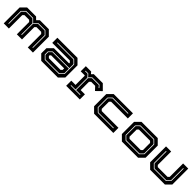

<svg xmlns="http://www.w3.org/2000/svg" viewBox="463 -2136 3732 3732"><g transform="rotate(45 2329.0 -270.0)"><path d="M62.5 0V-437L165.5 -540H412L464 -489L515.5 -540H762.5L865.5 -437V0H724V-368L693.5 -398.5H565L534.5 -368V-30H393V-368L362.5 -398.5H234.5L204 -368V0ZM126.5 -63H140.5V-401L205.5 -465H387L457 -396V-88H471V-396L541 -465H723L788 -401V-63H802V-405L728 -479H536L464 -407L392 -479H200.5L126.5 -405Z M1093.5 0 990.5 -103V-245.5L1093.5 -348.5H1512V-368L1481.5 -398.5H997.5V-540H1550.5L1653.5 -437V-103L1550.5 0ZM1128 -63H1517.5L1595.5 -141V-403L1521.5 -477H1065V-463H1516.5L1581.5 -399V-287.5H1123L1055 -220.5V-136ZM1133 -77 1069 -140V-215.5L1127 -273.5H1581.5V-145L1512.5 -77ZM1162.5 -141.5H1481.5L1512 -172V-212H1152.5L1131.5 -191V-172Z M1778.5 0V-141H1895.5V-391.5L1888 -399H1779.5V-540H1926L1960 -500L1998.5 -540H2246L2355.5 -430.5L2246.5 -324.5L2177.5 -398.5H2067.5L2037 -368V-140.5H2154V0ZM1837.5 -63.5H2095V-77.5H1973V-406L2027.5 -460.5H2216L2256 -415.5L2266 -424.5L2221 -474.5H2023L1965.5 -417L1912.5 -474.5H1837.5V-460.5H1906.5L1959 -403V-77.5H1837.5Z M2546.5 0 2443.5 -103V-437L2546.5 -540H3075V-398.5H2615.5L2585 -368V-172L2615.5 -141.5H3075V0ZM2586 -63.5H3011.5V-77.5H2591L2522 -145.5V-400.5L2587 -464.5H3011.5V-478.5H2582L2508 -404.5V-139Z M3310.5 0 3207.5 -103V-437L3310.5 -540H3756L3859 -437V-103L3756 0ZM3350.5 -63H3722L3795 -136V-404L3722 -477H3346.5L3272.5 -403V-141ZM3355.5 -77 3286.5 -145V-399L3351.5 -463H3717L3781 -400V-140L3717 -77ZM3379.5 -141.5H3687L3717.5 -172V-368L3687 -398.5H3379.5L3349 -368V-172Z M4087 0 3984 -103V-540H4125.5V-172L4156 -141.5H4423L4453.5 -172V-540H4595V-103L4492 0ZM4125 -64H4459L4532 -142V-477H4518V-146L4454 -78H4130L4061 -146V-477H4047V-142Z"/></g></svg>

Font: Tourney Expanded Regular
Style: Bold
Weight: 700
Width: 7
Designer: Tyler Finck
Foundry: Etcetera Type Co
Version: Version 1.010; ttfautohint (v1.8.3)